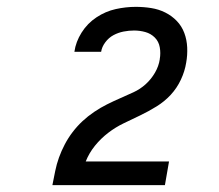

<svg xmlns="http://www.w3.org/2000/svg" viewBox="-20 -863 640 560"><path d="M133 -323V-324Q137 -344 141 -364Q145 -384 152 -403.5Q159 -423 169 -442Q179 -461 192 -478Q205 -495 220.5 -509.5Q236 -524 254.5 -536.5Q273 -549 292 -558.5Q311 -568 330.5 -576.5Q350 -585 369.5 -594Q389 -603 405 -617.5Q421 -632 432 -651Q443 -670 446 -690V-691Q449 -708 446 -725Q443 -742 431.5 -753.5Q420 -765 404 -769.5Q388 -774 371 -774Q356 -774 340.5 -771Q325 -768 311 -760.5Q297 -753 287 -739.5Q277 -726 275 -712H197Q201 -741 218 -768Q235 -795 261.5 -812.5Q288 -830 317.5 -836.5Q347 -843 376 -843Q399 -843 421 -839.5Q443 -836 462 -826.5Q481 -817 495.5 -802Q510 -787 517.5 -767Q525 -747 526 -724.5Q527 -702 523 -680Q519 -655 507.5 -630.5Q496 -606 478 -586.5Q460 -567 436.5 -552.5Q413 -538 389 -526.5Q365 -515 341 -503.5Q317 -492 295.5 -475.5Q274 -459 257 -438Q240 -417 230 -392H473L461 -323Z"/></svg>

Font: Iosevka Extended Oblique
Style: Regular
Weight: 400
Width: 7
Italic angle: -9°
Monospace: yes
Designer: Belleve Invis
Foundry: Belleve Invis
Version: Version 32.0.1; ttfautohint (v1.8.4)